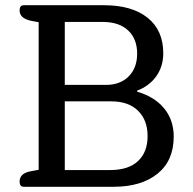

<svg xmlns="http://www.w3.org/2000/svg" viewBox="-20 -715 740 735"><path d="M55 -20Q55 -36 66 -46Q77 -56 101 -60L128 -65V-630L101 -635Q55 -644 55 -675Q55 -695 71 -695H378Q485 -695 545 -647Q605 -599 605 -511Q605 -461 578.5 -423.5Q552 -386 505 -368V-364Q571 -345 608 -300.5Q645 -256 645 -192Q645 -100 583 -50Q521 0 415 0H71Q55 0 55 -20ZM386 -390Q440 -390 472.5 -422.5Q505 -455 505 -510Q505 -566 470.5 -598.5Q436 -631 373 -631H228V-390ZM401 -64Q472 -64 508.5 -98.5Q545 -133 545 -194Q545 -255 508.5 -291Q472 -327 406 -327H228V-64Z"/></svg>

Font: Maitree Medium
Style: Regular
Weight: 500
Designer: CadsonDemak Team
Foundry: CadsonDemak
Version: Version 1.000